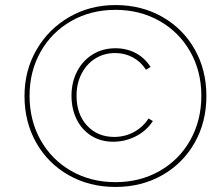

<svg xmlns="http://www.w3.org/2000/svg" viewBox="-20 -730 882 760"><path d="M263 -351Q263 -405 285.5 -448Q308 -491 347.5 -515Q387 -539 437 -539Q481 -539 517 -520Q553 -501 576 -465L558 -454Q537 -486 505.5 -503Q474 -520 436 -520Q392 -520 357.5 -498.5Q323 -477 303 -438.5Q283 -400 283 -351Q283 -278 324.5 -233Q366 -188 432 -188Q474 -188 509.5 -207Q545 -226 568 -261L585 -251Q561 -213 518.5 -191Q476 -169 428 -169Q379 -169 341.5 -192.5Q304 -216 283.5 -257.5Q263 -299 263 -351ZM77 -350Q77 -451 124.5 -533Q172 -615 254 -662.5Q336 -710 437 -710Q540 -710 622 -663.5Q704 -617 750.5 -535Q797 -453 797 -350Q797 -247 750.5 -165Q704 -83 622 -36.5Q540 10 437 10Q334 10 252 -36.5Q170 -83 123.5 -165Q77 -247 77 -350ZM777 -351Q777 -448 733 -525.5Q689 -603 611.5 -647Q534 -691 437 -691Q340 -691 262.5 -647Q185 -603 141 -525.5Q97 -448 97 -351Q97 -253 141 -175Q185 -97 262.5 -53Q340 -9 437 -9Q534 -9 611.5 -53Q689 -97 733 -175Q777 -253 777 -351Z"/></svg>

Font: Fixel Italic Variable Display Thin
Style: Italic
Weight: 100
Italic angle: -10°
Designer: AlfaBravo + MacPaw
Foundry: Kyrylo Tkachov, Marchela Mozhyna, Serhii Makarenko, Maria Weinstein, Zakhar Kryvoshyya
Version: Version 1.210;Glyphs 3.2 (3217)